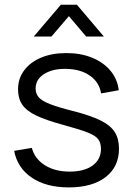

<svg xmlns="http://www.w3.org/2000/svg" viewBox="-20 -780 565 814"><path d="M123 -625 238 -760H306L420.5 -625H345.5L272 -711.5L198 -625ZM271.5 14.5Q176.5 14.5 115.2 -26.5Q54 -67.5 40 -140.5L115 -153Q127 -107 169.8 -79.8Q212.5 -52.5 275.5 -52.5Q337 -52.5 372.5 -78.2Q408 -104 408 -148.5Q408 -173.5 396.8 -189.2Q385.5 -205 351 -218.5Q316.5 -232 248 -250.5Q174.5 -270.5 133 -290.5Q91.5 -310.5 74 -336.8Q56.5 -363 56.5 -401Q56.5 -447 82.5 -481.8Q108.5 -516.5 154.5 -535.8Q200.5 -555 261.5 -555Q322.5 -555 370.8 -535.2Q419 -515.5 448.5 -480Q478 -444.5 483.5 -397.5L408.5 -384Q401 -431.5 361.2 -459.2Q321.5 -487 260.5 -488Q257 -488 253.5 -488Q201 -488 166 -465.5Q131 -443 131 -404.5Q131 -383 144 -367.8Q157 -352.5 191.2 -339Q225.5 -325.5 289 -309.5Q363.5 -290.5 406 -269.5Q448.5 -248.5 466.5 -220Q484.5 -191.5 484.5 -149.5Q484.5 -73 427.8 -29.2Q371 14.5 271.5 14.5Z"/></svg>

Font: Cns Manrope
Style: Regular
Weight: 400
Designer: Mikhail Sharanda
Foundry: Mikhail Sharanda
Version: Version 4.504